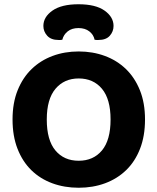

<svg xmlns="http://www.w3.org/2000/svg" viewBox="-20 -866 740 903"><path d="M662 -304Q662 -226 638.5 -166Q615 -106 573 -65.5Q531 -25 474 -4Q417 17 350 17Q283 17 226 -4Q169 -25 127.5 -65.5Q86 -106 62.5 -166Q39 -226 39 -304Q39 -382 63 -441.5Q87 -501 129 -541.5Q171 -582 227.5 -603Q284 -624 350 -624Q416 -624 473 -603Q530 -582 572 -541.5Q614 -501 638 -441.5Q662 -382 662 -304ZM500 -304Q500 -400 459.5 -448.5Q419 -497 350 -497Q282 -497 241 -448.5Q200 -400 200 -304Q200 -207 240.5 -158.5Q281 -110 350 -110Q419 -110 459.5 -158.5Q500 -207 500 -304ZM349 -734Q318 -734 298.5 -718.5Q279 -703 273 -679Q268 -678 264 -678Q260 -678 255 -678Q220 -678 202 -698Q184 -718 184 -744Q184 -786 226.5 -816Q269 -846 349 -846Q430 -846 472 -816Q514 -786 514 -744Q514 -718 496.5 -698Q479 -678 443 -678Q438 -678 434 -678Q430 -678 425 -679Q420 -703 400 -718.5Q380 -734 349 -734Z"/></svg>

Font: Baloo Da 2
Style: Bold
Weight: 700
Designer: Noopur Datye, Sulekha Rajkumar and Ek Type
Foundry: Ek Type
Version: Version 1.640;hotconv 1.0.111;makeotfexe 2.5.65597; ttfautoh